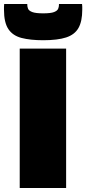

<svg xmlns="http://www.w3.org/2000/svg" viewBox="-56 -944 433 964"><path d="M43 0V-700H276V0ZM161 -742Q96 -742 52 -753.5Q8 -765 -14 -798Q-36 -831 -36 -895Q-36 -902 -36 -909.5Q-36 -917 -35 -924H81Q81 -923 81 -922Q81 -921 81 -919Q81 -910 85 -900Q89 -890 106 -883.5Q123 -877 161 -877Q199 -877 215.5 -883.5Q232 -890 236 -900Q240 -910 240 -919Q240 -921 240 -922Q240 -923 240 -924H356Q357 -917 357 -909.5Q357 -902 357 -895Q357 -837 338 -803.5Q319 -770 276 -756Q233 -742 161 -742Z"/></svg>

Font: Georama ExtraCondensed Thin Black
Style: Regular
Weight: 900
Version: Version 1.001